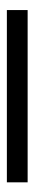

<svg xmlns="http://www.w3.org/2000/svg" viewBox="202 -154 99 542"><g transform="rotate(-90 251.0 117.5)"><path d="M7.8 87.9H494.1V146.5H7.8Z"/></g></svg>

Font: Reddit Sans A
Style: Regular
Weight: 400
Designer: Stephen Hutchings
Foundry: Reddit
Version: Version 1.013